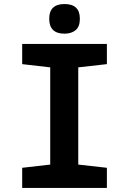

<svg xmlns="http://www.w3.org/2000/svg" viewBox="-20 -932 640 952"><path d="M376 -839Q376 -912 300 -912Q224 -912 224 -839Q224 -765 300 -765Q334 -765 355 -782.5Q376 -800 376 -839ZM510 0V-100L368 -116V-598L510 -614V-714H90V-614L229 -598V-116L90 -100V0Z"/></svg>

Font: Noto Sans Mono UI
Style: Bold
Weight: 700
Designer: Monotype Design team
Foundry: Monotype Imaging Inc.
Version: 1.000